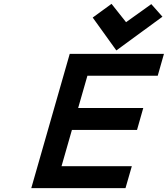

<svg xmlns="http://www.w3.org/2000/svg" viewBox="-20 -972 867 992"><path d="M141.6 0 340.3 -693.8H827.1L794.9 -580.6H431.6L383.8 -414.1H720.2L688 -300.8H351.6L297.9 -113.3H661.1L628.4 0ZM581.1 -711.4 459 -881.3 556.2 -952.1 631.3 -857.4 761.7 -950.7 819.3 -885.7Z"/></svg>

Font: Cantarell
Style: Bold Italic
Weight: 700
Italic angle: -16°
Designer: Dave Crossland
Version: Version 1.004